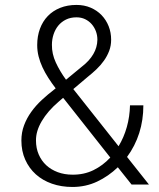

<svg xmlns="http://www.w3.org/2000/svg" viewBox="-20 -741 640 771"><path d="M203.6 -386.2Q187.5 -407.2 174.1 -428.2Q160.6 -449.2 150.6 -470.7Q140.6 -492.2 135 -514.4Q129.4 -536.6 129.4 -560.1Q129.4 -595.7 140.4 -625.5Q151.4 -655.3 171.9 -676.5Q192.4 -697.8 221.7 -709.5Q251 -721.2 287.1 -721.2Q318.4 -721.2 344 -710.2Q369.6 -699.2 387.9 -680.2Q406.2 -661.1 416.3 -635.7Q426.3 -610.4 426.3 -581.5Q426.3 -557.6 418.5 -536.9Q410.6 -516.1 397.7 -497.8Q384.8 -479.5 367.7 -463.1Q350.6 -446.8 332 -432.1L274.4 -383.3L456.1 -153.8Q477.5 -189 489.3 -231Q501 -272.9 502 -317.9H555.7Q555.7 -258.8 539.1 -206.8Q522.5 -154.8 490.2 -110.8L578.1 0H508.3L453.1 -69.3Q415.5 -33.2 369.9 -11.7Q324.2 9.8 271 9.8Q226.1 9.8 188.5 -3.4Q150.9 -16.6 123.8 -41Q96.7 -65.4 81.3 -99.9Q65.9 -134.3 65.9 -176.8Q65.9 -209.5 76.7 -238Q87.4 -266.6 105.5 -291.7Q123.5 -316.9 147.7 -339.4Q171.9 -361.8 199.2 -382.8ZM271 -39.6Q316.9 -39.1 355 -57.6Q393.1 -76.2 422.9 -108.4L238.3 -342.3L233.4 -348.1L215.3 -332.5Q171.4 -294.9 147.7 -254.6Q124 -214.4 124.5 -176.8Q124.5 -146 135.5 -120.6Q146.5 -95.2 165.8 -77.4Q185.1 -59.6 211.9 -49.6Q238.8 -39.6 271 -39.6ZM188.5 -561Q188 -524.9 204.1 -490Q220.2 -455.1 245.1 -420.9L309.6 -474.1Q338.9 -496.6 354.7 -523.7Q370.6 -550.8 371.1 -581.5Q371.1 -599.6 365 -615.7Q358.9 -631.8 347.9 -644.3Q336.9 -656.7 321.5 -664.1Q306.2 -671.4 287.1 -671.4Q263.2 -671.4 244.9 -662.4Q226.6 -653.3 214.1 -638.2Q201.7 -623 195.1 -603Q188.5 -583 188.5 -561Z"/></svg>

Font: Roboto Mono Light
Style: Regular
Weight: 300
Designer: Google
Version: Version 2.000985; 2015; ttfautohint (v1.3)